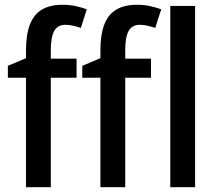

<svg xmlns="http://www.w3.org/2000/svg" viewBox="-20 -785 908 805"><path d="M301 -459H193V0H89V-459H13V-509L89 -541V-573Q89 -640 105.5 -682.5Q122 -725 156 -745Q190 -765 242 -765Q272 -765 297 -759.5Q322 -754 344 -746L319 -668Q304 -673 287.5 -677Q271 -681 254 -681Q222 -681 207.5 -655.5Q193 -630 193 -574V-539H301ZM613 -459H505V0H401V-459H325V-509L401 -541V-573Q401 -640 417.5 -682.5Q434 -725 468 -745Q502 -765 554 -765Q584 -765 609 -759.5Q634 -754 656 -746L631 -668Q616 -673 599.5 -677Q583 -681 566 -681Q534 -681 519.5 -655.5Q505 -630 505 -574V-539H613ZM798 0H694V-760H798Z"/></svg>

Font: Noto Sans Display SemiCondensed Medium
Style: Regular
Weight: 500
Width: 4
Designer: Monotype Design Team
Foundry: Monotype Imaging Inc.
Version: Version 2.003